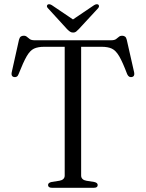

<svg xmlns="http://www.w3.org/2000/svg" viewBox="-20 -891 692 911"><path d="M143.5 -700H508Q523 -700 530.5 -705.5Q538 -711 544 -716.2Q550 -721.5 559 -721.5Q568 -721.5 573.5 -717.2Q579 -713 581.5 -702L616.5 -547.5Q618.5 -538.5 615.8 -532.8Q613 -527 605.5 -525.5Q598.5 -524 593 -527.2Q587.5 -530.5 583.5 -539Q562 -596 545.8 -623.8Q529.5 -651.5 510.8 -660.2Q492 -669 462 -669H365V-58Q365 -48 371.5 -41.8Q378 -35.5 389.5 -33.5L427 -27.5Q443.5 -24 443.5 -13Q443.5 0 425.5 0H226.5Q217 0 212.5 -3.5Q208 -7 208 -13Q208 -24 224.5 -27.5L262.5 -33.5Q274 -35.5 280.5 -41.8Q287 -48 287 -58V-669H190Q160 -669 141.2 -660.2Q122.5 -651.5 106.5 -623.8Q90.5 -596 68 -539Q65 -530.5 59.2 -527.2Q53.5 -524 46.5 -525.5Q39 -527 36.2 -532.8Q33.5 -538.5 35.5 -547.5L70 -702Q73 -713 78.2 -717.2Q83.5 -721.5 93 -721.5Q102 -721.5 107.8 -716.2Q113.5 -711 121.2 -705.5Q129 -700 143.5 -700ZM337 -791.5 226 -866.5Q213.5 -874 206 -869Q203 -866.5 202.5 -862Q202 -857.5 207.5 -852L298.5 -752.5Q306 -745 312.2 -740.8Q318.5 -736.5 327 -736.5Q335.5 -736.5 341 -740.8Q346.5 -745 353.5 -752.5L445.5 -852Q450 -857.5 449.8 -862Q449.5 -866.5 446.5 -869Q439 -874 426.5 -866.5L315.5 -791.5Z"/></svg>

Font: Fraunces Light
Style: Regular
Weight: 300
Version: Version 1.000;[b76b70a41]